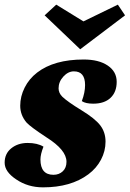

<svg xmlns="http://www.w3.org/2000/svg" viewBox="-36 -786 558 826"><path d="M316 -351Q330 -388 330 -420Q330 -479 282 -479Q257 -479 236.5 -456.5Q216 -434 216 -406Q216 -386 232 -370Q255 -348 314 -312Q373 -276 395.5 -246.5Q418 -217 418 -176.5Q418 -136 398.5 -99Q379 -62 344 -36Q269 20 149 20Q84 20 34 -14Q-16 -47 -16 -86Q-16 -125 12.5 -148Q41 -171 83 -171Q125 -171 151 -155Q138 -122 138 -100Q138 -34 194 -34Q218 -34 234 -49Q250 -64 250 -90Q250 -141 164 -195Q94 -241 78 -259Q51 -291 51 -331Q51 -371 70 -409Q89 -447 124 -474Q197 -530 324 -530Q389 -530 427.5 -504Q466 -478 466 -434Q466 -390 439.5 -365Q413 -340 365 -340Q332 -340 316 -351ZM156 -720 206 -766 323 -694 471 -766 502 -720 309 -574Z"/></svg>

Font: Sansita One
Style: Regular
Weight: 400
Designer: Pablo Cosgaya
Foundry: Omnibus-Type
Version: Version 1.001